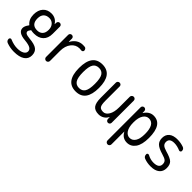

<svg xmlns="http://www.w3.org/2000/svg" viewBox="142 -1507 2716 2716"><g transform="rotate(45 1500.0 -149.5)"><path d="M254.9 -462.9Q200.2 -462.9 169.4 -431.6Q138.7 -400.4 138.7 -339.8Q138.7 -215.8 254.9 -215.8Q306.6 -215.8 336.4 -247.1Q366.2 -278.3 366.2 -337.9Q366.2 -394.5 334.5 -428.7Q302.7 -462.9 254.9 -462.9ZM235.4 163.1Q301.8 163.1 338.9 141.1Q376 119.1 376 85Q376 49.8 343.8 30.8Q311.5 11.7 230.5 3.9Q85.9 -8.8 85 -94.7Q85 -133.8 120.1 -180.7L122.1 -182.6Q127.9 -188.5 122.1 -193.4Q60.5 -243.2 59.6 -339.8Q59.6 -428.7 106 -479.5Q152.3 -530.3 230.5 -530.3Q318.4 -530.3 366.2 -456.1Q366.2 -455.1 368.2 -455.1Q369.1 -455.1 369.1 -456.1L370.1 -483.4Q371.1 -499 381.3 -509.3Q391.6 -519.5 408.2 -519.5Q422.9 -519.5 434.1 -508.8Q445.3 -498 445.3 -483.4V-337.9Q445.3 -249 395 -200.7Q344.7 -152.3 254.9 -152.3Q224.6 -152.3 198.2 -158.2Q192.4 -160.2 188.5 -152.3Q186.5 -148.4 182.6 -143.6Q167 -122.1 167 -110.4Q167 -87.9 187.5 -76.2Q208 -64.5 259.8 -59.6Q367.2 -50.8 411.1 -17.1Q455.1 16.6 455.1 85Q455.1 154.3 398.9 192.4Q342.8 230.5 235.4 230.5Q161.1 230.5 90.8 205.1Q54.7 192.4 54.7 152.3Q54.7 139.6 65.9 132.3Q77.1 125 88.9 129.9Q166 163.1 235.4 163.1Z M650.4 0Q633.8 0 622.1 -11.7Q610.4 -23.4 610.4 -39.1V-482.4Q610.4 -498 621.1 -508.8Q631.8 -519.5 647.9 -519.5Q664.1 -519.5 674.8 -508.8Q685.5 -498 685.5 -482.4V-420.9Q685.5 -419.9 686.5 -419.9Q688.5 -419.9 689.5 -420.9Q751 -530.3 860.4 -530.3Q884.8 -530.3 896.5 -528.3Q911.1 -526.4 920.4 -513.7Q929.7 -501 929.7 -485.4Q929.7 -472.7 919.4 -464.4Q909.2 -456.1 896.5 -458Q878.9 -460.9 860.4 -460.9Q787.1 -460.9 738.3 -399.9Q689.5 -338.9 689.5 -240.2V-39.1Q689.5 -22.5 677.7 -11.2Q666 0 650.4 0Z M1339.4 -415.5Q1310.5 -460.9 1250 -460.9Q1189.5 -460.9 1160.6 -415.5Q1131.8 -370.1 1131.8 -260.3Q1131.8 -150.4 1160.6 -104.5Q1189.5 -58.6 1250 -58.6Q1310.5 -58.6 1339.4 -104.5Q1368.2 -150.4 1368.2 -260.3Q1368.2 -370.1 1339.4 -415.5ZM1450.2 -260.3Q1450.2 9.8 1250 9.8Q1049.8 9.8 1049.8 -260.3Q1049.8 -530.3 1250 -530.3Q1450.2 -530.3 1450.2 -260.3Z M1710 9.8Q1632.8 9.8 1599.1 -33.2Q1565.4 -76.2 1565.4 -179.7V-482.4Q1565.4 -498 1576.7 -508.8Q1587.9 -519.5 1604 -519.5Q1620.1 -519.5 1630.9 -508.8Q1641.6 -498 1641.6 -482.4V-198.2Q1641.6 -115.2 1660.2 -87.9Q1678.7 -60.5 1730.5 -60.5Q1779.3 -60.5 1812.5 -115.7Q1845.7 -170.9 1845.7 -267.6V-480.5Q1845.7 -496.1 1857.9 -507.8Q1870.1 -519.5 1886.2 -519.5Q1902.3 -519.5 1913.6 -508.3Q1924.8 -497.1 1924.8 -480.5V-37.1Q1924.8 -22.5 1914.1 -11.2Q1903.3 0 1887.7 0Q1872.1 0 1861.3 -10.7Q1850.6 -21.5 1849.6 -37.1L1848.6 -74.2Q1848.6 -75.2 1847.7 -75.2Q1845.7 -75.2 1845.7 -74.2Q1827.1 -35.2 1790.5 -12.7Q1753.9 9.8 1710 9.8Z M2138.7 -264.6V-254.9Q2138.7 -164.1 2171.4 -114.7Q2204.1 -65.4 2254.9 -65.4Q2307.6 -65.4 2339.4 -113.8Q2371.1 -162.1 2371.1 -259.8Q2371.1 -455.1 2254.9 -455.1Q2204.1 -455.1 2171.4 -405.3Q2138.7 -355.5 2138.7 -264.6ZM2059.6 179.7V-483.4Q2059.6 -498 2070.8 -508.8Q2082 -519.5 2096.7 -519.5Q2112.3 -519.5 2123 -509.3Q2133.8 -499 2134.8 -483.4L2135.7 -446.3Q2135.7 -445.3 2136.7 -445.3Q2138.7 -445.3 2138.7 -446.3Q2192.4 -530.3 2275.4 -530.3Q2450.2 -530.3 2450.2 -259.8Q2450.2 -125 2401.9 -57.6Q2353.5 9.8 2275.4 9.8Q2185.5 9.8 2141.6 -74.2Q2141.6 -75.2 2139.6 -75.2Q2138.7 -75.2 2138.7 -74.2V179.7Q2138.7 196.3 2127.4 208Q2116.2 219.7 2100.1 219.7Q2084 219.7 2071.8 208Q2059.6 196.3 2059.6 179.7Z M2745.1 -230.5Q2653.3 -256.8 2616.7 -292.5Q2580.1 -328.1 2580.1 -389.6Q2580.1 -456.1 2623.5 -493.2Q2667 -530.3 2750 -530.3Q2816.4 -530.3 2876 -508.8Q2910.2 -496.1 2910.2 -458Q2910.2 -445.3 2898.9 -438Q2887.7 -430.7 2876 -435.5Q2812.5 -462.9 2754.9 -462.9Q2659.2 -462.9 2659.2 -389.6Q2659.2 -355.5 2680.2 -335.4Q2701.2 -315.4 2754.9 -299.8Q2860.4 -270.5 2895 -237.3Q2929.7 -204.1 2929.7 -135.3Q2929.7 -66.4 2882.8 -28.3Q2835.9 9.8 2750 9.8Q2679.7 9.8 2621.1 -12.7Q2585 -26.4 2585 -70.3Q2585 -83 2596.7 -88.9Q2608.4 -94.7 2620.1 -88.9Q2679.7 -56.6 2740.2 -56.6Q2851.6 -56.6 2850.6 -134.8Q2850.6 -171.9 2829.6 -192.4Q2808.6 -212.9 2745.1 -230.5Z"/></g></svg>

Font: Rounded Mgen+ 2m regular
Style: Regular
Weight: 400
Designer: [Source Han Sans]
Ryoko NISHIZUKA  (kana & ideographs); Paul D. Hunt (Latin, Greek & Cyrillic); Wenlong ZHANG  (bopomofo
Version: Version 1.059.20150602